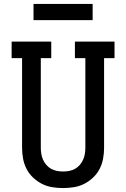

<svg xmlns="http://www.w3.org/2000/svg" viewBox="-20 -946 640 974"><path d="M300 8Q272 8 244.5 3.5Q217 -1 192.5 -13.5Q168 -26 147.5 -45.5Q127 -65 114.5 -89.5Q102 -114 97 -141.5Q92 -169 92 -196V-651H39V-735H240V-651H187V-196Q187 -181 189.5 -165.5Q192 -150 198.5 -135.5Q205 -121 215.5 -109Q226 -97 239.5 -89.5Q253 -82 268.5 -79Q284 -76 300 -76Q316 -76 331.5 -79Q347 -82 360.5 -89.5Q374 -97 384.5 -109Q395 -121 401.5 -135.5Q408 -150 410.5 -165.5Q413 -181 413 -196V-651H360V-735H561V-651H508V-196Q508 -169 503 -141.5Q498 -114 485.5 -89.5Q473 -65 452.5 -45.5Q432 -26 407.5 -13.5Q383 -1 355.5 3.5Q328 8 300 8ZM150 -844V-926H450V-844Z"/></svg>

Font: Iosevka Slab Medium Extended
Style: Regular
Weight: 500
Width: 7
Monospace: yes
Designer: Belleve Invis
Foundry: Belleve Invis
Version: Version 11.1.1; ttfautohint (v1.8.3)